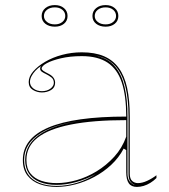

<svg xmlns="http://www.w3.org/2000/svg" viewBox="-20 -721 666 756"><path d="M302 -515Q353 -515 388.5 -500Q424 -485 447 -454Q470 -423 480.5 -375Q491 -327 491 -262V-37Q491 -17 500.5 -8.5Q510 0 523 0Q540 0 559.5 -9Q579 -18 596 -31V-20Q585 -9 572 -1Q559 7 545.5 11Q532 15 519 15Q497 15 487 0.5Q477 -14 477 -43Q477 -76 477 -91.5Q477 -107 477 -114.5Q477 -122 477 -130L467 -136Q448 -100 418 -72Q388 -44 351.5 -24.5Q315 -5 276.5 5Q238 15 203 15Q167 15 137 4.5Q107 -6 88.5 -29.5Q70 -53 70 -91Q70 -176 171 -219Q272 -262 477 -262Q477 -344 459.5 -396.5Q442 -449 403.5 -474.5Q365 -500 302 -500Q256 -500 220 -491.5Q184 -483 164 -472Q144 -461 144 -451Q144 -447 150 -442.5Q156 -438 172 -430Q197 -417 197 -395Q197 -376 181 -366.5Q165 -357 145 -357Q126 -357 109.5 -367Q93 -377 93 -398Q93 -419 110.5 -439.5Q128 -460 157.5 -477.5Q187 -495 224.5 -505Q262 -515 302 -515ZM477 -248Q346 -248 258.5 -230.5Q171 -213 127.5 -178.5Q84 -144 84 -91Q84 -58 100 -38Q116 -18 143 -9Q170 0 203 0Q240 0 281 -11.5Q322 -23 360.5 -46.5Q399 -70 430 -104Q461 -138 477 -183ZM203 11Q244 11 284 -1.5Q324 -14 358 -36Q320 -15 279.5 -4Q239 7 203 7Q164 7 136 -4.5Q108 -16 93.5 -38Q79 -60 79 -91Q79 -157 146 -198Q213 -239 337 -249Q210 -239 142.5 -198Q75 -157 75 -91Q75 -58 90 -35.5Q105 -13 134 -1Q163 11 203 11ZM349 -504Q375 -499 396 -488.5Q417 -478 433 -459Q458 -430 470 -380.5Q482 -331 482 -262V-37Q482 -28 484 -20.5Q486 -13 490 -7.5Q494 -2 500 2Q502 4 505 5.5Q508 7 512 8Q497 1 491.5 -9Q486 -19 486 -37V-262Q486 -332 473.5 -381Q461 -430 435 -460Q424 -472 411 -481Q398 -490 382.5 -495.5Q367 -501 349 -504ZM145 -362Q165 -362 178.5 -372Q192 -382 192 -395Q192 -409 182 -416.5Q172 -424 160 -430Q153 -433 145.5 -438Q138 -443 138 -451Q138 -457 143 -462Q129 -453 119 -442Q109 -431 103.5 -420Q98 -409 98 -398Q98 -383 111.5 -372.5Q125 -362 145 -362ZM396 -701Q418 -701 432 -689Q446 -677 446 -658Q446 -639 432 -627.5Q418 -616 396 -616Q373 -616 358.5 -627.5Q344 -639 344 -658Q344 -677 358.5 -689Q373 -701 396 -701ZM396 -625Q414 -625 425.5 -634.5Q437 -644 437 -658Q437 -673 425.5 -682.5Q414 -692 396 -692Q377 -692 365 -682.5Q353 -673 353 -658Q353 -644 365 -634.5Q377 -625 396 -625ZM196 -701Q218 -701 232 -689Q246 -677 246 -658Q246 -639 232 -627.5Q218 -616 196 -616Q173 -616 158.5 -627.5Q144 -639 144 -658Q144 -677 158.5 -689Q173 -701 196 -701ZM196 -625Q214 -625 225.5 -634.5Q237 -644 237 -658Q237 -673 225.5 -682.5Q214 -692 196 -692Q177 -692 165 -682.5Q153 -673 153 -658Q153 -644 165 -634.5Q177 -625 196 -625Z"/></svg>

Font: Kalnia Glaze Thin
Style: Regular
Weight: 100
Designer: Frida Medrano
Foundry: Frida Medrano
Version: Version 1.110